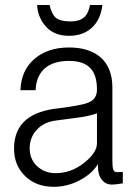

<svg xmlns="http://www.w3.org/2000/svg" viewBox="-20 -717 540 755"><path d="M365.2 -71.3V-62.5Q365.2 -28.3 380.9 -9.8Q395.5 8.8 419.9 8.8Q427.7 8.8 436.5 7.8Q449.2 5.9 462.9 3.9V-41L440.4 -40Q427.7 -40 424.8 -51.8Q421.9 -61.5 421.9 -87.9V-373Q421.9 -450.2 376 -491.2Q331.1 -530.3 251 -530.3Q167 -530.3 114.3 -484.4Q62.5 -438.5 60.5 -362.3H120.1Q122.1 -418.9 157.2 -449.2Q191.4 -477.5 251 -477.5Q307.6 -477.5 334 -450.2Q361.3 -423.8 361.3 -364.3Q361.3 -327.1 327.1 -313.5Q301.8 -302.7 209 -291Q127 -282.2 84 -247.1Q35.2 -207 35.2 -132.8Q35.2 -66.4 79.1 -24.4Q122.1 17.6 191.4 17.6Q241.2 17.6 287.1 -4.9Q337.9 -29.3 365.2 -71.3ZM361.3 -271.5V-153.3Q361.3 -117.2 312.5 -78.1Q260.7 -36.1 199.2 -36.1Q155.3 -36.1 126 -63.5Q96.7 -90.8 96.7 -133.8Q96.7 -175.8 124 -206.1Q152.3 -237.3 201.2 -243.2L237.3 -248Q284.2 -253.9 302.7 -256.8Q337.9 -262.7 361.3 -271.5ZM334 -697.3Q328.1 -666 313.5 -651.4Q294.9 -632.8 256.8 -632.8Q216.8 -632.8 199.2 -647.5Q183.6 -661.1 174.8 -697.3H126Q127.9 -656.2 151.4 -624Q184.6 -576.2 251 -576.2Q309.6 -576.2 344.7 -611.3Q376 -642.6 382.8 -697.3Z"/></svg>

Font: DotumChe
Style: Regular
Weight: 400
Monospace: yes
Version: Version 2.21